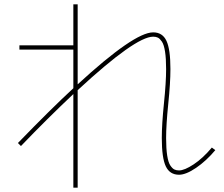

<svg xmlns="http://www.w3.org/2000/svg" viewBox="-20 -810 1040 890"><path d="M320 -790H340V-419Q602 -660 690 -660Q733 -660 751.5 -621Q770 -582 770 -490Q770 -426 760 -329Q750 -232 750 -170Q750 -121 755 -89Q760 -57 769.5 -43Q779 -29 788 -24.5Q797 -20 810 -20Q835 -20 877.5 -48Q920 -76 962 -126L978 -114Q936 -64 889 -32Q842 0 810 0Q767 0 748.5 -39Q730 -78 730 -170Q730 -234 740 -331Q750 -428 750 -490Q750 -539 745 -571Q740 -603 730.5 -617Q721 -631 712 -635.5Q703 -640 690 -640Q608 -640 340 -392V60H320V-374Q198 -259 77 -133L63 -147Q218 -307 320 -401V-580H70V-600H320Z"/></svg>

Font: M PLUS 1p Thin
Style: Regular
Weight: 250
Version: Version 1.062